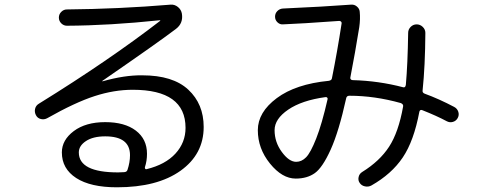

<svg xmlns="http://www.w3.org/2000/svg" viewBox="-20 -757 2040 817"><path d="M522.5 -34.2Q533.2 -66.4 533.2 -96.7Q533.2 -176.8 427.7 -176.8Q376 -176.8 345.7 -156.7Q315.4 -136.7 315.4 -108.4Q315.4 -23.4 482.4 -23.4Q487.3 -23.4 495.1 -23.9Q502.9 -24.4 506.8 -24.4Q519.5 -24.4 522.5 -34.2ZM180.7 -253.9Q168 -247.1 153.8 -250.5Q139.6 -253.9 132.8 -267.1Q126 -280.3 129.4 -294.4Q132.8 -308.6 146.5 -316.4Q443.4 -500 661.1 -668Q662.1 -668.9 662.1 -669.9Q662.1 -670.9 660.2 -670.9Q446.3 -648.4 264.6 -647.5Q251 -647.5 240.7 -657.7Q230.5 -668 230.5 -682.1Q230.5 -696.3 240.7 -706.5Q251 -716.8 264.6 -716.8Q484.4 -718.8 707 -737.3Q723.6 -738.3 737.3 -727.1Q751 -715.8 753.9 -699.2Q760.7 -658.2 728.5 -633.8Q655.3 -578.1 416 -413.1Q415 -413.1 415 -411.1H417Q509.8 -437.5 585 -436.5Q715.8 -436.5 781.2 -375.5Q846.7 -314.5 846.7 -216.8Q846.7 -100.6 748 -30.3Q649.4 40 477.5 40Q365.2 40 304.2 0.5Q243.2 -39.1 243.2 -108.4Q243.2 -161.1 293.9 -199.2Q344.7 -237.3 427.7 -237.3Q510.7 -237.3 558.1 -201.2Q605.5 -165 605.5 -102.5Q605.5 -72.3 596.7 -45.9Q595.7 -42 597.7 -39.1Q599.6 -36.1 603.5 -37.1Q683.6 -56.6 726.6 -103.5Q769.5 -150.4 769.5 -212.9Q769.5 -375 544.9 -375Q465.8 -375 382.8 -348.1Q299.8 -321.3 180.7 -253.9Z M1365.2 -343.8Q1264.6 -330.1 1206.5 -290.5Q1148.4 -251 1148.4 -203.1Q1148.4 -152.3 1179.2 -110.4Q1210 -68.4 1240.2 -68.4Q1263.7 -68.4 1282.7 -87.9Q1301.8 -107.4 1325.7 -168Q1349.6 -228.5 1374 -335Q1375 -338.9 1372.1 -341.8Q1369.1 -344.7 1365.2 -343.8ZM1238.3 2.9Q1180.7 2.9 1128.9 -61Q1077.1 -125 1077.1 -203.1Q1077.1 -279.3 1157.7 -339.4Q1238.3 -399.4 1378.9 -413.1Q1391.6 -415 1392.6 -424.8Q1415 -536.1 1433.6 -657.2Q1434.6 -661.1 1431.6 -664.6Q1428.7 -668 1423.8 -668Q1260.7 -656.2 1183.6 -653.3Q1170.9 -652.3 1160.6 -662.1Q1150.4 -671.9 1150.4 -686Q1150.4 -700.2 1160.2 -710Q1169.9 -719.7 1183.6 -720.7Q1357.4 -728.5 1474.6 -737.3Q1488.3 -738.3 1499 -729Q1509.8 -719.7 1510.7 -707Q1513.7 -676.8 1508.8 -641.6Q1491.2 -532.2 1470.7 -426.8Q1469.7 -422.9 1472.7 -419.4Q1475.6 -416 1481.4 -416Q1590.8 -413.1 1695.3 -385.7Q1705.1 -382.8 1707 -396.5Q1714.8 -483.4 1716.8 -617.2Q1716.8 -631.8 1727.5 -642.6Q1738.3 -653.3 1752.9 -653.3Q1767.6 -653.3 1778.8 -642.6Q1790 -631.8 1790 -617.2Q1789.1 -475.6 1778.3 -373Q1776.4 -362.3 1787.1 -358.4Q1848.6 -335.9 1913.1 -301.8Q1925.8 -294.9 1930.2 -281.2Q1934.6 -267.6 1927.7 -254.9Q1920.9 -242.2 1907.2 -238.3Q1893.6 -234.4 1880.9 -241.2Q1838.9 -263.7 1777.3 -288.1Q1767.6 -292 1764.6 -282.2Q1741.2 -157.2 1693.8 -86.9Q1646.5 -16.6 1560.5 32.2Q1547.9 39.1 1533.2 36.1Q1518.6 33.2 1510.7 21.5Q1502.9 10.7 1505.9 -3.4Q1508.8 -17.6 1521.5 -25.4Q1595.7 -71.3 1635.7 -132.8Q1675.8 -194.3 1695.3 -303.7Q1697.3 -313.5 1685.5 -318.4Q1574.2 -349.6 1466.8 -349.6Q1455.1 -349.6 1453.1 -338.9Q1421.9 -197.3 1387.2 -120.6Q1352.5 -43.9 1319.8 -20.5Q1287.1 2.9 1238.3 2.9Z"/></svg>

Font: Rounded-X Mgen+ 2m regular
Style: Regular
Weight: 400
Designer: [Source Han Sans]
Ryoko NISHIZUKA  (kana & ideographs); Paul D. Hunt (Latin, Greek & Cyrillic); Wenlong ZHANG  (bopomofo
Version: Version 1.059.20150602